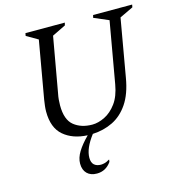

<svg xmlns="http://www.w3.org/2000/svg" viewBox="-128 -770 1038 1121"><g transform="rotate(-15 391.5 -210.0)"><path d="M407 193Q374 240 320 240Q282 240 260.5 218.5Q239 197 239 159Q239 124 261.5 87.5Q284 51 325 10Q236 6 181 -41Q126 -88 126 -186Q126 -202 128 -219.5Q130 -237 133 -256L194 -604L125 -644L128 -660H366L362 -644L280 -604L221 -271Q217 -252 215.5 -234Q214 -216 214 -200Q214 -113 257.5 -78Q301 -43 368 -43Q404 -43 443.5 -62.5Q483 -82 514 -124Q545 -166 557 -236L622 -606L533 -644L537 -660H773L770 -644L688 -605L627 -256Q611 -162 572 -104.5Q533 -47 477.5 -20Q422 7 356 10Q300 83 300 140Q300 169 315 182.5Q330 196 356 196Q366 196 379 192.5Q392 189 406 180H409Z"/></g></svg>

Font: Spectral
Style: Italic
Weight: 400
Italic angle: -10°
Designer: Jean-Baptiste Levee
Foundry: Production Type
Version: Version 2.001